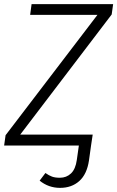

<svg xmlns="http://www.w3.org/2000/svg" viewBox="-22 -705 568 930"><path d="M519 -635 76 -53H427L419 0L409 72Q399 139 362 172Q325 205 269 205Q213 205 170 170L198 133Q215 145 230 150.5Q245 156 268 156Q300 156 322 135Q344 114 350 70L360 0H-2L5 -50L450 -633H124L131 -685H526Z"/></svg>

Font: Fira Sans Light
Style: Italic
Weight: 300
Italic angle: -8°
Designer: bBox Type GmbH & Carrois Corporate GbR & Edenspiekermann AG
Foundry: bBox Type GmbH & Carrois Corporate GbR & Edenspiekermann AG
Version: Version 4.301